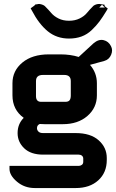

<svg xmlns="http://www.w3.org/2000/svg" viewBox="-20 -751 587 971"><path d="M207 -720Q226 -701 239.5 -685Q253 -669 276 -657.5Q299 -646 329 -646Q359 -646 382.5 -657.5Q406 -669 419.5 -685.5Q433 -702 451 -720L452 -721L453 -722Q466 -731 482 -731Q485 -731 497 -729L509 -727V-720L525 -708L519 -697Q499 -664 483 -642.5Q467 -621 444 -599Q421 -577 392.5 -566.5Q364 -556 329 -556Q267 -556 222 -592.5Q177 -629 141 -698L135 -709L153 -722Q155 -724 156 -725L160 -729H166Q173 -731 178 -731Q188 -730 195 -727Q203 -724 207 -720ZM510 -713 509 -715V-714Q509 -714 496 -727L482 -713ZM508 -443 435 -423Q470 -383 470 -330V-269Q470 -206 422 -164.5Q374 -123 298 -123H205Q193 -123 181 -124Q167 -118 167 -103Q167 -93 174.5 -85.5Q182 -78 198 -78H363Q438 -78 479 -41.5Q520 -5 520 48V58Q520 122 477 161Q434 200 363 200H156Q104 200 66 168Q28 136 28 103V88H378Q386 88 393.5 83Q401 78 401 67V51Q401 42 394.5 36.5Q388 31 378 31H198Q136 31 102.5 -1Q69 -33 69 -78Q69 -124 100 -155Q43 -196 43 -269V-330Q43 -393 93 -434.5Q143 -476 227 -476H286Q336 -476 378 -463L453 -532Q479 -554 504 -548Q529 -542 541 -518Q552 -498 542 -474Q532 -450 508 -443ZM338 -341Q338 -372 305 -372H197Q162 -372 162 -341V-265Q162 -236 188 -236H310Q326 -236 332 -244Q338 -252 338 -268Z"/></svg>

Font: FifthLeg
Style: Bold
Weight: 700
Designer: Jakub Steiner
Version: Version 1.0